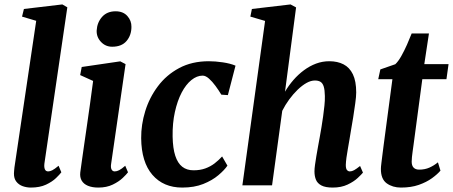

<svg xmlns="http://www.w3.org/2000/svg" viewBox="-20 -837 2046 867"><path d="M180.5 -98.5Q178.5 -81.5 182.8 -72.2Q187 -63 197.5 -63Q205.5 -63 215.8 -68Q226 -73 244.5 -88.5L257 -59Q250 -49.5 233 -33Q216 -16.5 187.8 -3.2Q159.5 10 119.5 10Q100.5 10 82.8 3.8Q65 -2.5 53.8 -16.8Q42.5 -31 43 -54.5Q43 -59.5 43.8 -66.5Q44.5 -73.5 45.2 -80.8Q46 -88 47 -93L143.5 -743L79.5 -762L88 -796.5L261.5 -817L284 -804Z M424 10Q396.5 10 377.2 2Q358 -6 349 -21.2Q340 -36.5 342.5 -58.5Q345 -78 349.5 -109.5Q354 -141 359.8 -181.8Q365.5 -222.5 372.5 -269.5Q379.5 -316.5 386.5 -367.8Q393.5 -419 400.5 -471.5L342 -498L349 -534.5L523 -560L547 -547.5L482 -98.5Q479 -80.5 483.8 -71.8Q488.5 -63 498 -63Q507.5 -63 518.2 -68.5Q529 -74 545.5 -88.5L558 -59Q551.5 -50 534.2 -33.5Q517 -17 489.2 -3.5Q461.5 10 424 10ZM486.5 -626Q456.5 -626 436 -647.8Q415.5 -669.5 416.5 -699Q418.5 -735.5 441 -760.8Q463.5 -786 502 -786Q536 -786 555 -764.8Q574 -743.5 573.5 -716Q573.5 -678 551.5 -652Q529.5 -626 486.5 -626Z M803 10Q718 10 668.2 -47.5Q618.5 -105 617.5 -213Q617 -274 635.8 -335Q654.5 -396 692.8 -447.2Q731 -498.5 788.8 -529.5Q846.5 -560.5 923 -560.5Q952 -560.5 986 -555.5Q1020 -550.5 1043.5 -540.5L1009 -407.5L979.5 -409.5Q967.5 -429.5 953 -449.2Q938.5 -469 923.5 -482.2Q908.5 -495.5 895 -495.5Q869 -495.5 844.2 -475.5Q819.5 -455.5 800.2 -418.8Q781 -382 769.8 -331.5Q758.5 -281 759.5 -220Q760.5 -167 771.5 -133.5Q782.5 -100 803 -84Q823.5 -68 854 -68Q884 -68 907.2 -76.5Q930.5 -85 949 -99.2Q967.5 -113.5 983 -130.5L1007 -89Q993.5 -69 966 -45.8Q938.5 -22.5 897.8 -6.2Q857 10 803 10Z M1482.5 10Q1449.5 10 1431.5 0.5Q1413.5 -9 1406.8 -25.2Q1400 -41.5 1400 -63Q1400 -75 1402.5 -92.8Q1405 -110.5 1408.5 -132Q1412 -153.5 1416.2 -175.8Q1420.5 -198 1424 -218.5Q1427.5 -239.5 1431.8 -263.5Q1436 -287.5 1439.2 -312.2Q1442.5 -337 1445 -360.2Q1447.5 -383.5 1447 -403.5Q1446.5 -431 1441.8 -446.2Q1437 -461.5 1427.2 -467.5Q1417.5 -473.5 1402 -473.5Q1384 -473.5 1364.2 -462.5Q1344.5 -451.5 1324.2 -432Q1304 -412.5 1286 -388Q1268 -363.5 1254.5 -336.5L1208.5 0H1074.5L1177 -742.5L1110.5 -762L1117.5 -796.5L1292 -817L1317 -803.5L1267 -423Q1283.5 -451 1305.2 -476Q1327 -501 1352.8 -520Q1378.5 -539 1407.2 -549.8Q1436 -560.5 1467 -560.5Q1504 -560.5 1531.2 -546.5Q1558.5 -532.5 1573.5 -501.5Q1588.5 -470.5 1588.5 -419.5Q1588.5 -401 1584.2 -370.5Q1580 -340 1574.8 -306.8Q1569.5 -273.5 1564.5 -246Q1561.5 -227.5 1558 -206.5Q1554.5 -185.5 1550.8 -164.8Q1547 -144 1544.5 -125.5Q1542 -107 1541.5 -92.5Q1541.5 -75 1547 -69Q1552.5 -63 1559.5 -63Q1569 -63 1579 -68.5Q1589 -74 1606 -87.5L1619 -57.5Q1613 -50 1595.5 -33.5Q1578 -17 1549.5 -3.5Q1521 10 1482.5 10Z M1847.5 -183.5Q1845 -166 1843.2 -152.5Q1841.5 -139 1840.2 -128Q1839 -117 1839 -107Q1839 -89 1847.8 -80Q1856.5 -71 1873 -71Q1898.5 -71 1919.2 -80.2Q1940 -89.5 1957.5 -104L1969 -66.5Q1955 -50 1930.5 -32.2Q1906 -14.5 1871.2 -2.2Q1836.5 10 1790.5 10Q1753 10 1726.2 -9.2Q1699.5 -28.5 1700 -75Q1700 -79 1700.5 -85.2Q1701 -91.5 1702.5 -103Q1704 -114.5 1706.2 -132.8Q1708.5 -151 1712 -178.5L1752 -479.5H1688L1697.5 -523.5L1765 -547Q1778 -559 1791.8 -583.2Q1805.5 -607.5 1817.8 -635.2Q1830 -663 1839 -686H1917L1896 -547.5H2005.5L1996 -479.5H1887Z"/></svg>

Font: Merriweather 36pt
Style: Bold Italic
Weight: 700
Italic angle: -7.8°
Version: Version 2.101